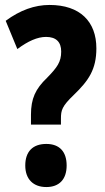

<svg xmlns="http://www.w3.org/2000/svg" viewBox="-20 -744 424 775"><path d="M105 -281V-241H226V-265C226 -299 230 -315 278 -361C337 -418 369 -463 369 -549C369 -657 303 -724 180 -724C120 -724 61 -703 3 -660L50 -546C93 -578 131 -595 166 -595C207 -595 227 -574 227 -536C227 -494 211 -472 170 -430C123 -385 105 -346 105 -281ZM82 -76C82 -20 115 11 167 11C219 11 249 -20 249 -76C249 -132 220 -163 167 -163C112 -163 82 -132 82 -76Z"/></svg>

Font: Noto Sans Lao UI ExtCond ExtBd
Style: Regular
Weight: 800
Width: 2
Designer: Monotype Design Team
Foundry: Monotype Imaging Inc.
Version: Version 2.000